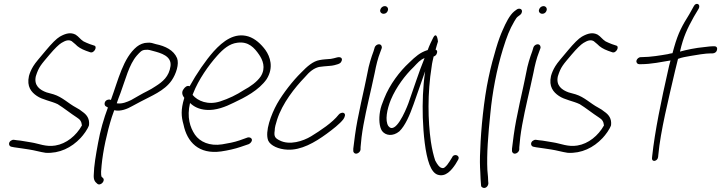

<svg xmlns="http://www.w3.org/2000/svg" viewBox="-20 -740 3662 975"><path d="M36 -26C21 -17 24 2 37 5L52 8C79 11 103 16 127 19C155 23 184 32 212 36C282 40 343 10 389 -39C404 -55 425 -83 432 -104C436 -138 420 -158 398 -173C390 -180 379 -187 366 -194C328 -214 297 -247 252 -261L216 -271C183 -283 151 -305 162 -353C177 -401 189 -412 231 -462C258 -494 279 -514 292 -522C312 -534 328 -540 344 -531L362 -516C376 -501 393 -491 417 -482L437 -475C457 -466 478 -505 457 -509L436 -516C424 -521 413 -525 404 -530C388 -540 380 -554 364 -564C339 -577 314 -571 284 -554C267 -544 243 -520 213 -484C183 -448 159 -421 149 -404C138 -386 131 -369 127 -354C115 -300 139 -272 167 -253C196 -233 240 -227 273 -211C304 -192 337 -165 371 -143C387 -133 394 -123 396 -103C367 -51 317 -10 261 -1C213 7 177 -11 138 -17C115 -20 91 -26 65 -28L51 -30C46 -31 41 -29 36 -26Z M516 -201 528 -194C507 -138 489 -76 478 -14C467 46 457 101 456 150C455 174 462 183 474 193C490 207 518 177 502 163L496 158C491 145 494 119 496 99C503 26 523 -67 548 -146L560 -180H562C592 -173 627 -187 651 -201C665 -209 680 -216 694 -224C746 -252 815 -278 852 -332C874 -364 891 -415 879 -445C862 -485 820 -506 771 -516C757 -520 746 -525 728 -523C710 -523 690 -515 675 -503C605 -446 580 -332 543 -232C539 -235 534 -235 529 -234C510 -230 507 -209 516 -201ZM573 -216C579 -233 585 -251 592 -268C617 -335 635 -412 675 -458C691 -475 699 -487 720 -487C735 -489 745 -484 758 -481C796 -471 852 -456 846 -405C839 -351 805 -324 770 -302C743 -283 713 -271 688 -256C674 -248 661 -241 646 -232C625 -222 601 -212 576 -215C575 -215 574 -215 573 -216Z M912 -287C899 -270 908 -253 916 -243L915 -240C898 -183 900 -149 912 -107C930 -19 989 45 1103 29C1137 24 1173 16 1202 6L1243 -8C1248 -10 1252 -14 1255 -18C1267 -34 1252 -45 1238 -42L1196 -27C1170 -18 1139 -12 1108 -7C1044 3 995 -20 970 -56C945 -93 928 -145 945 -217C965 -198 990 -185 1027 -182C1076 -178 1126 -198 1166 -218C1224 -245 1295 -282 1334 -338C1371 -397 1352 -452 1328 -486C1306 -516 1276 -544 1241 -555C1171 -576 1113 -532 1065 -479C1025 -434 978 -366 943 -302C929 -308 918 -296 912 -287ZM958 -258 961 -266C988 -336 1040 -409 1082 -456C1114 -492 1145 -518 1185 -523C1242 -531 1272 -497 1296 -462C1313 -437 1332 -396 1304 -352C1285 -324 1251 -300 1219 -283C1181 -258 1141 -239 1098 -225C1036 -205 984 -227 958 -258Z M1342 -26C1354 0 1395 18 1439 20C1509 24 1579 -17 1638 -60C1668 -82 1706 -111 1724 -135C1732 -147 1736 -161 1726 -166C1718 -171 1704 -164 1700 -158C1668 -117 1607 -77 1560 -48C1519 -23 1450 -1 1400 -27C1378 -38 1370 -46 1375 -77C1375 -92 1380 -110 1387 -132C1414 -216 1477 -295 1528 -348C1551 -375 1572 -393 1600 -400C1609 -401 1618 -402 1625 -403C1640 -405 1664 -405 1678 -409C1690 -413 1705 -414 1712 -425C1724 -444 1710 -454 1690 -448C1677 -445 1674 -443 1660 -441C1640 -439 1623 -439 1603 -435C1569 -429 1540 -403 1509 -371C1468 -331 1417 -266 1387 -213C1357 -159 1324 -72 1342 -26Z M1911 -690C1908 -679 1917 -670 1928 -670C1939 -670 1947 -677 1950 -688C1953 -699 1945 -709 1934 -709C1923 -709 1914 -701 1911 -690ZM1846 -370C1841 -347 1837 -324 1831 -298C1825 -272 1819 -245 1813 -216L1795 -128C1787 -88 1777 -15 1774 15V26C1774 31 1776 34 1779 37C1790 47 1811 33 1811 18V8C1812 1 1813 -16 1816 -43C1826 -123 1848 -214 1867 -298C1873 -324 1878 -348 1883 -371C1890 -408 1899 -445 1911 -475L1918 -494C1920 -499 1919 -504 1917 -508C1910 -521 1889 -515 1883 -500L1877 -480C1865 -448 1853 -410 1846 -370Z M1910 -175C1903 -136 1906 -96 1920 -75C1938 -51 1975 -46 2008 -73C2038 -102 2061 -156 2080 -210C2100 -265 2119 -323 2139 -378C2127 -296 2125 -219 2127 -143C2130 -60 2139 38 2161 96C2172 124 2185 141 2202 147C2243 161 2273 124 2293 94L2306 72C2320 49 2285 37 2276 59L2263 80C2255 93 2247 103 2238 110C2234 114 2227 115 2221 112C2211 109 2201 96 2190 75C2182 51 2174 19 2168 -21C2153 -127 2150 -265 2172 -402C2174 -421 2179 -438 2182 -453C2189 -455 2197 -461 2199 -471C2202 -480 2199 -485 2192 -488C2197 -505 2200 -518 2204 -529C2201 -559 2192 -572 2180 -549C2174 -538 2158 -504 2152 -486C2151 -485 2150 -485 2149 -485C2113 -473 2091 -454 2058 -422C2010 -378 1959 -311 1931 -240C1921 -216 1913 -194 1910 -175ZM1965 -234C1992 -298 2038 -359 2081 -400C2100 -420 2114 -437 2136 -445C2107 -375 2081 -291 2054 -216C2038 -173 1987 -55 1952 -100C1934 -128 1945 -185 1965 -234Z M2461 -346C2437 -235 2422 -79 2419 16C2416 66 2417 105 2419 134C2420 163 2421 181 2422 189L2423 202C2423 207 2426 210 2430 212C2443 220 2459 208 2460 191L2459 179C2459 170 2458 152 2455 124C2451 43 2459 -57 2470 -163C2480 -270 2502 -387 2534 -491C2554 -555 2567 -589 2592 -632C2599 -644 2604 -652 2610 -656L2622 -665C2626 -668 2629 -673 2630 -678C2633 -689 2626 -696 2616 -696C2611 -696 2607 -694 2603 -691L2591 -682C2568 -663 2549 -625 2533 -588C2523 -566 2511 -535 2499 -494C2487 -453 2473 -404 2461 -346Z M2717 -690C2714 -679 2723 -670 2734 -670C2745 -670 2753 -677 2756 -688C2759 -699 2751 -709 2740 -709C2729 -709 2720 -701 2717 -690ZM2652 -370C2647 -347 2643 -324 2637 -298C2631 -272 2625 -245 2619 -216L2601 -128C2593 -88 2583 -15 2580 15V26C2580 31 2582 34 2585 37C2596 47 2617 33 2617 18V8C2618 1 2619 -16 2622 -43C2632 -123 2654 -214 2673 -298C2679 -324 2684 -348 2689 -371C2696 -408 2705 -445 2717 -475L2724 -494C2726 -499 2725 -504 2723 -508C2716 -521 2695 -515 2689 -500L2683 -480C2671 -448 2659 -410 2652 -370Z M2687 -26C2672 -17 2675 2 2688 5L2703 8C2730 11 2754 16 2778 19C2806 23 2835 32 2863 36C2933 40 2994 10 3040 -39C3055 -55 3076 -83 3083 -104C3087 -138 3071 -158 3049 -173C3041 -180 3030 -187 3017 -194C2979 -214 2948 -247 2903 -261L2867 -271C2834 -283 2802 -305 2813 -353C2828 -401 2840 -412 2882 -462C2909 -494 2930 -514 2943 -522C2963 -534 2979 -540 2995 -531L3013 -516C3027 -501 3044 -491 3068 -482L3088 -475C3108 -466 3129 -505 3108 -509L3087 -516C3075 -521 3064 -525 3055 -530C3039 -540 3031 -554 3015 -564C2990 -577 2965 -571 2935 -554C2918 -544 2894 -520 2864 -484C2834 -448 2810 -421 2800 -404C2789 -386 2782 -369 2778 -354C2766 -300 2790 -272 2818 -253C2847 -233 2891 -227 2924 -211C2955 -192 2988 -165 3022 -143C3038 -133 3045 -123 3047 -103C3018 -51 2968 -10 2912 -1C2864 7 2828 -11 2789 -17C2766 -20 2742 -26 2716 -28L2702 -30C2697 -31 2692 -29 2687 -26Z M3212 -432C3210 -422 3217 -414 3226 -414H3234C3288 -414 3341 -426 3385 -433C3380 -416 3376 -399 3372 -380C3339 -235 3305 -71 3292 52L3291 62C3289 86 3320 79 3322 57L3323 47C3334 -74 3375 -237 3408 -380C3413 -401 3418 -422 3423 -441C3443 -449 3465 -452 3487 -456C3516 -461 3562 -469 3590 -469H3599C3609 -469 3619 -476 3621 -486C3624 -497 3619 -505 3608 -505H3599C3593 -505 3579 -504 3557 -501C3512 -497 3466 -487 3433 -478C3451 -556 3470 -594 3503 -654L3528 -696C3540 -719 3515 -730 3504 -710L3480 -667C3444 -609 3425 -576 3403 -499C3400 -490 3398 -480 3395 -470C3387 -469 3378 -467 3371 -465C3336 -459 3283 -450 3241 -450H3234C3224 -450 3214 -441 3212 -432Z"/></svg>

Font: Stray Cat
Style: CnObl
Weight: 400
Version: Version 1.0